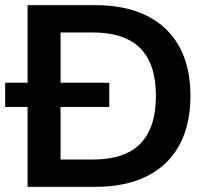

<svg xmlns="http://www.w3.org/2000/svg" viewBox="-30 -725 812 745"><path d="M77 0V-705H339Q457 -705 539.5 -664Q622 -623 665.5 -544.5Q709 -466 709 -353Q709 -240 665.5 -161Q622 -82 539.5 -41Q457 0 339 0ZM205 -106H331Q454 -106 514.5 -167.5Q575 -229 575 -353Q575 -477 514 -538Q453 -599 331 -599H205ZM-10 -310V-404H394V-310Z"/></svg>

Font: NunitoSans3
Style: Bold
Weight: 700
Designer: Vernon Adams
Foundry: Vernon Adams
Version: Version 3.101;gftools[0.9.27]